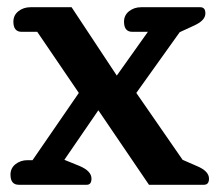

<svg xmlns="http://www.w3.org/2000/svg" viewBox="-20 -511 606 531"><path d="M9 -28Q9 -46 23 -57Q37 -68 56 -68H70L198 -254L83 -423H40Q17 -423 17 -451Q17 -469 31 -480Q45 -491 64 -491H178L303 -302L389 -423H346Q323 -423 323 -451Q323 -469 337 -480Q351 -491 370 -491H534Q548 -491 548 -474Q548 -464 540 -455.5Q532 -447 514 -439L477 -422L357 -254L485 -69L524 -52Q558 -38 558 -17Q558 0 544 0H392L252 -206L158 -69L200 -52Q233 -38 233 -17Q233 0 220 0H32Q9 0 9 -28Z"/></svg>

Font: Maitree Semibold
Style: Regular
Weight: 600
Designer: CadsonDemak Team
Foundry: CadsonDemak
Version: Version 1.000